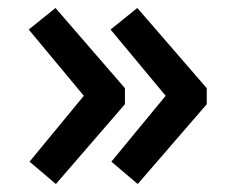

<svg xmlns="http://www.w3.org/2000/svg" viewBox="-20 -526 569 481"><path d="M498 -265V-305L324 -506L257 -452L395 -286L259 -121L325 -65ZM293 -265V-305L119 -506L52 -452L190 -286L54 -121L120 -65Z"/></svg>

Font: Spoqa Han Sans Neo Bold
Style: Bold
Weight: 700
Designer: [Spoqa Han Sans Neo] Dong-huui Kim  Younghwa Kang  Yujin Lee  [Noto Sans] Ryoko NISHIZUKA  (kana & ideographs); Paul D. 
Foundry: Spoqa (http://www.spoqa-han-sans.com)
Version: Version 1.100;hotconv 1.0.109;makeotfexe 2.5.65596